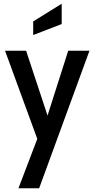

<svg xmlns="http://www.w3.org/2000/svg" viewBox="-20 -768 507 1030"><path d="M180 -23 7 -496H120L235 -148L346 -496H460L190 242H79ZM158 -653 311 -748V-639L158 -580Z"/></svg>

Font: Cabin Condensed SemiBold
Style: Regular
Weight: 600
Width: 3
Designer: Pablo Impallari
Foundry: Pablo Impallari. http://www.impallari.com Igino Marini. http://www.ikern.com
Version: Version 2.001